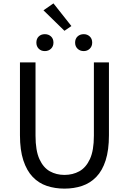

<svg xmlns="http://www.w3.org/2000/svg" viewBox="-20 -1102 761 1135"><path d="M361 13Q305 13 257 -3Q209 -19 173.5 -56Q138 -93 118 -154Q98 -215 98 -302V-733H190V-300Q190 -212 213 -161.5Q236 -111 274.5 -89.5Q313 -68 361 -68Q410 -68 449 -89.5Q488 -111 511.5 -161.5Q535 -212 535 -300V-733H624V-302Q624 -215 604.5 -154Q585 -93 549 -56Q513 -19 465 -3Q417 13 361 13ZM245 -800Q223 -800 209 -814Q195 -828 195 -850Q195 -873 209 -886.5Q223 -900 245 -900Q267 -900 281.5 -886.5Q296 -873 296 -850Q296 -828 281.5 -814Q267 -800 245 -800ZM361 -920 237 -1041 296 -1082 402 -948ZM475 -800Q453 -800 438.5 -814Q424 -828 424 -850Q424 -873 438.5 -886.5Q453 -900 475 -900Q496 -900 510.5 -886.5Q525 -873 525 -850Q525 -828 510.5 -814Q496 -800 475 -800Z"/></svg>

Font: Noto Sans TC
Style: Regular
Weight: 400
Designer: Ryoko NISHIZUKA  (kana, bopomofo & ideographs); Paul D. Hunt (Latin, Greek & Cyrillic); Sandoll Communications , Soo-you
Foundry: Adobe
Version: Version 2.004-H2;hotconv 1.0.118;makeotfexe 2.5.65603